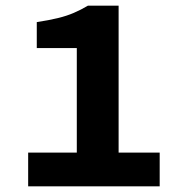

<svg xmlns="http://www.w3.org/2000/svg" viewBox="-20 -655 640 675"><path d="M79 0V-118.6H250V-486.1H109.3V-577.3Q152.2 -583.8 183.4 -591.4Q214.6 -599 239.6 -609.8Q264.7 -620.5 289.1 -635.1H397V-118.6H541.4V0Z"/></svg>

Font: Source Code Pro ExtraLight
Style: Regular
Weight: 200
Monospace: yes
Designer: Paul D. Hunt, Teo Tuominen
Foundry: Adobe
Version: Version 1.026;hotconv 1.1.0;makeotfexe 2.6.0